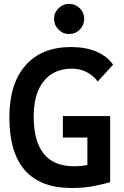

<svg xmlns="http://www.w3.org/2000/svg" viewBox="-20 -941 626 971"><path d="M342.8 9.8Q27.3 9.8 27.3 -347.7Q27.3 -517.1 108.9 -610.1Q190.4 -703.1 338.9 -703.1Q413.6 -703.1 468.3 -679.7Q522.9 -656.2 551.8 -613.8L474.1 -528.8Q451.7 -559.6 417.7 -576.7Q383.8 -593.8 344.7 -593.8Q252.4 -593.8 201.4 -530.8Q150.4 -467.8 150.4 -352.5Q150.4 -100.1 354.5 -100.1Q373 -100.1 389.9 -101.8Q406.7 -103.5 421.9 -106.4V-245.6H297.9V-354H537.1V-19.5Q516.1 -13.2 463.4 -1.7Q410.6 9.8 342.8 9.8ZM329.6 -769Q298.3 -769 275.9 -791.5Q253.4 -814 253.4 -845.2Q253.4 -877 275.9 -899.2Q298.3 -921.4 329.6 -921.4Q361.3 -921.4 383.5 -899.2Q405.8 -877 405.8 -845.2Q405.8 -814 383.5 -791.5Q361.3 -769 329.6 -769Z"/></svg>

Font: CaskaydiaCove NFP SemiBold
Style: Regular
Weight: 600
Designer: Aaron Bell
Foundry: Saja Typeworks
Version: Version 2111.001; VTT 6.35;Nerd Fonts 3.1.1